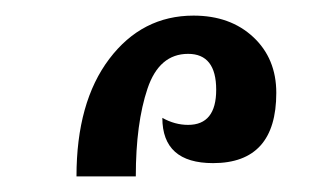

<svg xmlns="http://www.w3.org/2000/svg" viewBox="-20 -847 402 246"><path d="M154 -621H78Q78 -716 120 -771.5Q162 -827 228 -827Q275 -827 304.5 -799.5Q334 -772 334 -728Q334 -638 253 -638Q188 -638 188 -696Q204 -687 221 -687Q257 -687 257 -732Q257 -778 221 -778Q184 -778 169 -733.5Q154 -689 154 -621Z"/></svg>

Font: Noto Serif Armenian Condensed Regular
Style: Regular
Weight: 400
Width: 3
Designer: Monotype Design Team
Foundry: Monotype Imaging Inc.
Version: Version 1.900